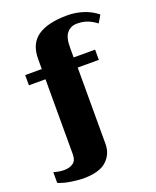

<svg xmlns="http://www.w3.org/2000/svg" viewBox="-177 -803 872 1076"><g transform="rotate(-20 259.0 -265.0)"><path d="M-16 153V89Q16 99 46 99Q79 99 100 84Q121 69 121 33V-415H22V-476H121V-536Q121 -627 181 -668.5Q241 -710 358 -710Q407 -710 453 -695Q499 -680 534 -651L508 -607Q482 -627 455 -637.5Q428 -648 392 -648Q356 -648 333.5 -622Q311 -596 311 -537V-476H439V-415H313V41Q313 101 270 140.5Q227 180 131 180Q101 180 57 173Q13 166 -16 153Z"/></g></svg>

Font: Trirong Black
Style: Regular
Weight: 900
Designer: Katatrad Team
Foundry: CadsonDemak
Version: Version 1.001